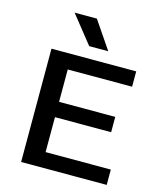

<svg xmlns="http://www.w3.org/2000/svg" viewBox="-118 -888 816 974"><g transform="rotate(15 289.5 -401.0)"><path d="M86 0V-595H531V-514.5H193V-80.5H535.5V0ZM146 -264V-344.5H488V-264ZM267.5 -657 152 -802H269L367.5 -657Z"/></g></svg>

Font: Encode Sans SC SemiExpanded Medium
Style: Regular
Weight: 500
Width: 6
Designer: Multiple Designers
Foundry: Impallari Type
Version: Version 3.002